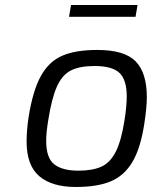

<svg xmlns="http://www.w3.org/2000/svg" viewBox="-20 -739 606 765"><path d="M86 -175Q86 -219 94 -273Q111 -379 143 -436.5Q175 -494 228 -517Q281 -540 368 -540Q476 -540 520.5 -494.5Q565 -449 565 -352Q565 -311 555 -246Q540 -148 507.5 -93.5Q475 -39 421.5 -16.5Q368 6 282 6Q187 6 136.5 -37Q86 -80 86 -175ZM476 -259Q485 -316 485 -355Q485 -421 456 -448.5Q427 -476 357 -476Q298 -476 263 -458.5Q228 -441 207 -394.5Q186 -348 172 -259Q164 -209 164 -178Q164 -109 196.5 -84Q229 -59 292 -59Q349 -59 384 -75Q419 -91 441 -134Q463 -177 476 -259ZM263 -719H528L520 -672H255Z"/></svg>

Font: Exo
Style: Italic
Weight: 400
Italic angle: -9°
Designer: Natanael Gama
Foundry: Natanael Gama
Version: Version 1.500; ttfautohint (v1.6)